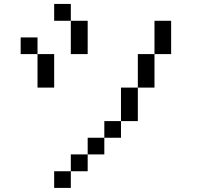

<svg xmlns="http://www.w3.org/2000/svg" viewBox="-20 -796 1040 957"><path d="M250 -692.4V-776.4H333V-692.4ZM83 -526.4V-609.4H167V-526.4ZM750 -526.4V-692.4H833V-526.4ZM750 -526.4V-359.4H667V-526.4ZM667 -359.4V-192.4H583V-359.4ZM583 -192.4V-109.4H500V-192.4ZM500 -109.4V-26.4H417V-109.4ZM417 -26.4V57.6H333V-26.4ZM333 -692.4H417V-526.4H333ZM333 57.6V140.6H250V57.6ZM167 -526.4H250V-359.4H167Z"/></svg>

Font: KH Dot Kodenmachou 12
Style: Regular
Weight: 400
Designer: Original version for X68000 by Keitarou Hiraki (http://hp.vector.co.jp/authors/VA000874/) / TrueType conversion by Homem
Version: Version 1.00.20150527